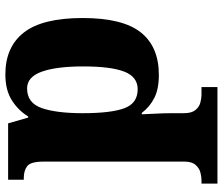

<svg xmlns="http://www.w3.org/2000/svg" viewBox="-76 -510 811 698"><g transform="rotate(-90 329.0 -160.5)"><path d="M11 225V167H24Q36 167 51.5 163Q67 159 79 145.5Q91 132 91 105V-407Q91 -454 74.5 -466.5Q58 -479 32 -479H25V-536H230L251 -463H255Q277 -499 314 -522.5Q351 -546 408 -546Q508 -546 560.5 -478.5Q613 -411 613 -265Q613 -120 561 -54Q509 12 406 12Q355 12 322.5 -4.5Q290 -21 268 -50H263Q264 -24 265.5 4Q267 32 267 60V103Q267 131 278.5 145Q290 159 306 163Q322 167 333 167H362V225ZM354 -65Q399 -65 418 -113.5Q437 -162 437 -263Q437 -360 418 -413.5Q399 -467 357 -467Q304 -467 285.5 -413.5Q267 -360 267 -265Q267 -162 285 -113.5Q303 -65 354 -65Z"/></g></svg>

Font: Noto Serif Georgian ExtraBold
Style: Regular
Weight: 800
Designer: Monotype Design Team, Akaki Razmadze
Foundry: Google LLC
Version: Version 2.003; ttfautohint (v1.8.4.7-5d5b)